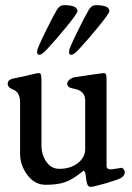

<svg xmlns="http://www.w3.org/2000/svg" viewBox="-20 -714 514 746"><path d="M163 -523Q143 -501 133 -501Q124 -501 124 -514Q124 -524 153.5 -584.5Q183 -645 201 -676Q212 -694 228 -694Q281 -694 281 -671Q281 -662 237.5 -609Q194 -556 163 -523ZM287 -523Q267 -501 257 -501Q248 -501 248 -514Q248 -524 277.5 -584.5Q307 -645 325 -676Q336 -694 352 -694Q405 -694 405 -671Q405 -662 361.5 -609Q318 -556 287 -523ZM311 -324Q311 -363 264 -370Q241 -374 241 -389Q241 -397 250 -404.5Q259 -412 270 -414Q283 -416 311 -420Q339 -424 358.5 -427Q378 -430 382 -430Q390 -430 392 -424.5Q394 -419 394 -403V-69Q394 -56 410 -56Q417 -56 433 -59Q449 -62 452 -62Q456 -62 460.5 -56.5Q465 -51 465 -46Q465 -30 447 -21Q433 -14 388 -1Q343 12 332 12Q321 12 318 -2Q316 -7 314.5 -20.5Q313 -34 312 -40Q307 -52 305.5 -51.5Q304 -51 292 -41Q259 -15 230.5 -5.5Q202 4 157 4Q115 4 86.5 -34Q58 -72 58 -118V-316Q58 -356 31 -366Q10 -374 10 -389Q10 -406 37 -410Q54 -413 75.5 -418Q97 -423 111 -426.5Q125 -430 129 -430Q137 -430 139 -424.5Q141 -419 141 -403V-151Q141 -113 160 -85.5Q179 -58 211 -58Q253 -58 282 -80Q311 -102 311 -135Z"/></svg>

Font: EB Garamond 08
Style: Regular
Weight: 400
Version: Version 0.016 ; ttfautohint (v1.5)